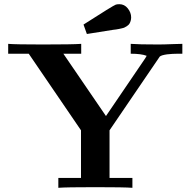

<svg xmlns="http://www.w3.org/2000/svg" viewBox="-20 -895 909 915"><path d="M19 -639V-686Q54 -683 184 -683Q326 -683 367 -686V-639H282L485 -342L672 -617Q674 -620 679 -629Q653 -639 603 -639V-686Q640 -683 735 -683Q747 -683 766 -683.5Q785 -684 810 -685Q835 -686 849 -686V-639H828Q802 -639 776 -636Q748 -632 741 -625Q739 -622 737 -619L502 -274V-47H611V0Q573 -3 434 -3Q294 -3 258 0V-47H366V-274L117 -639ZM378 -778Q520 -869 532 -873Q539 -875 549 -875Q573 -875 589 -855Q605 -835 605 -812Q605 -803 602.5 -795Q600 -787 596.5 -781.5Q593 -776 586 -771.5Q579 -767 574.5 -764.5Q570 -762 560.5 -760Q551 -758 547 -757Q543 -756 532.5 -754.5Q522 -753 520 -753Q436 -739 394 -733Z"/></svg>

Font: CMU Serif
Style: Bold
Weight: 700
Version: Version 0.7.0